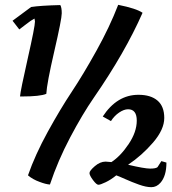

<svg xmlns="http://www.w3.org/2000/svg" viewBox="-20 -754 713 796"><path d="M571 -701Q499 -537 369 -349Q322 -281 271 -184.5Q220 -88 187 11Q170 10 144 0Q116 -10 96 -27Q126 -113 178 -207.5Q230 -302 277.5 -373.5Q325 -445 380 -544Q435 -643 470 -734Q545 -719 571 -701ZM645 4Q629 22 607.5 22Q586 22 556.5 11.5Q527 1 498 -12Q469 -25 462 -27Q440 -9 418 1.5Q396 12 388 12Q380 12 365.5 -7.5Q351 -27 351 -36.5Q351 -46 373 -65Q395 -84 418 -84Q424 -84 442 -82Q480 -107 513.5 -157Q547 -207 547 -254Q547 -301 511 -301Q494 -301 474 -287.5Q454 -274 440 -252L406 -271Q465 -361 554 -361Q605 -361 633 -337Q661 -313 661 -265Q661 -217 614.5 -163Q568 -109 511 -71Q579 -55 602.5 -55Q626 -55 633 -61L649 -86L670 -80Q670 -24 645 4ZM230 -733Q236 -723 236 -699Q236 -675 205 -541Q174 -407 172 -365Q147 -354 70 -354H63Q65 -379 95 -511.5Q125 -644 125 -665L123 -677Q109 -670 89.5 -654.5Q70 -639 60 -632L32 -668L109 -725Q148 -731 230 -733Z"/></svg>

Font: Oleo Script Swash Caps
Style: Regular
Weight: 400
Designer: Soytutype
Foundry: Soytutype
Version: Version 1.002